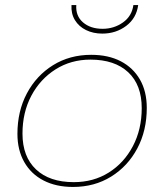

<svg xmlns="http://www.w3.org/2000/svg" viewBox="-20 -737 650 760"><path d="M269 3Q202 3 152.5 -22.5Q103 -48 76 -95.5Q49 -143 49 -207Q49 -297 86.5 -367.5Q124 -438 190 -479Q256 -520 341 -520Q409 -520 458 -494.5Q507 -469 534 -422Q561 -375 561 -310Q561 -220 523.5 -149.5Q486 -79 420 -38Q354 3 269 3ZM272 -16Q350 -16 410.5 -54Q471 -92 506 -158.5Q541 -225 541 -309Q541 -401 487.5 -451Q434 -501 338 -501Q261 -501 200 -462.5Q139 -424 104 -358Q69 -292 69 -208Q69 -117 122.5 -66.5Q176 -16 272 -16ZM385 -604Q349 -604 320.5 -618Q292 -632 276.5 -657.5Q261 -683 263 -717H282Q279 -674 308.5 -648.5Q338 -623 386 -623Q431 -623 466.5 -648Q502 -673 508 -717H527Q520 -665 479.5 -634.5Q439 -604 385 -604Z"/></svg>

Font: Montserrat Thin Thin
Style: Italic
Weight: 250
Italic angle: -11.3°
Version: Version 9.000